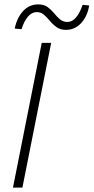

<svg xmlns="http://www.w3.org/2000/svg" viewBox="-20 -854 426 874"><path d="M39 0 170 -659H213L82 0ZM280 -718Q255 -718 237.5 -730.5Q220 -743 207 -759Q194 -775 180 -787Q166 -799 147 -799Q125 -799 107 -778Q89 -757 78 -721L47 -724Q57 -773 85 -803.5Q113 -834 154 -834Q180 -834 196.5 -822Q213 -810 226 -794Q239 -778 253 -766Q267 -754 287 -754Q309 -754 326.5 -775Q344 -796 356 -832L386 -829Q378 -780 349.5 -749Q321 -718 280 -718Z"/></svg>

Font: Source Sans 3 Light
Style: Italic
Weight: 300
Italic angle: -11°
Designer: Paul D. Hunt
Foundry: Adobe
Version: Version 3.046;hotconv 1.0.118;makeotfexe 2.5.65603